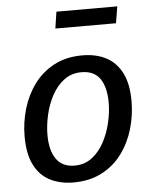

<svg xmlns="http://www.w3.org/2000/svg" viewBox="-53 -785 665 839"><g transform="rotate(-5 279.0 -365.0)"><path d="M236 10Q178 10 133.5 -12.5Q89 -35 64.5 -83.5Q40 -132 40 -209Q40 -271 57.5 -330Q75 -389 110 -436.5Q145 -484 198 -512Q251 -540 322 -540Q381 -540 425 -517.5Q469 -495 494 -447Q519 -399 519 -322Q519 -260 501.5 -200.5Q484 -141 449 -93.5Q414 -46 360.5 -18Q307 10 236 10ZM247 -63Q291 -63 323.5 -88Q356 -113 377 -152.5Q398 -192 408.5 -237.5Q419 -283 419 -324Q419 -392 393 -429.5Q367 -467 312 -467Q267 -467 234.5 -442Q202 -417 181 -377.5Q160 -338 150 -292.5Q140 -247 140 -207Q140 -139 166.5 -101Q193 -63 247 -63ZM215 -667 226 -740H493L481 -667Z"/></g></svg>

Font: Bitter Thin Medium
Style: Italic
Weight: 500
Italic angle: -9°
Version: Version 3.021